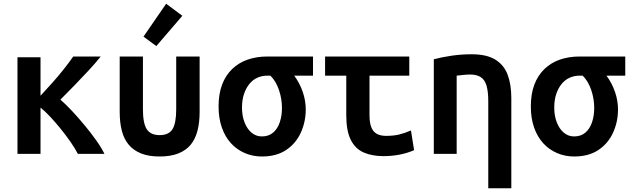

<svg xmlns="http://www.w3.org/2000/svg" viewBox="-20 -828 3400 1033"><path d="M74 0V-520H198V-313Q229 -346 261 -382Q293 -418 322.5 -455Q352 -492 374 -524H522Q494 -489 456 -448Q418 -407 379 -367Q340 -327 305 -292Q334 -267 368 -230.5Q402 -194 436 -153Q470 -112 498 -72.5Q526 -33 542 0H399Q383 -31 358.5 -66Q334 -101 306 -135.5Q278 -170 250 -200Q222 -230 198 -249V0Z M839 14Q780 14 739 -2.5Q698 -19 672.5 -49.5Q647 -80 635.5 -124.5Q624 -169 624 -226V-524H749V-240Q749 -165 769.5 -133Q790 -101 839 -101Q888 -101 908 -133Q928 -165 928 -240V-524H1054V-226Q1054 -169 1042.5 -124.5Q1031 -80 1006 -49.5Q981 -19 939.5 -2.5Q898 14 839 14ZM821 -580 752 -631 874 -808 961 -743Z M1389 14Q1340 14 1297 -4.5Q1254 -23 1222.5 -57.5Q1191 -92 1173.5 -142Q1156 -192 1156 -255Q1156 -323 1175 -373Q1194 -423 1229.5 -457Q1265 -491 1313 -507.5Q1361 -524 1419 -524H1664V-421H1563Q1593 -380 1609 -333Q1625 -286 1625 -239Q1625 -173 1598.5 -114.5Q1572 -56 1519.5 -21Q1467 14 1389 14ZM1389 -94Q1426 -94 1450 -115Q1474 -136 1485.5 -171Q1497 -206 1497 -247Q1497 -296 1481 -343.5Q1465 -391 1435 -421H1418Q1389 -421 1364 -409.5Q1339 -398 1321 -375.5Q1303 -353 1292.5 -321.5Q1282 -290 1282 -249Q1282 -205 1295.5 -170Q1309 -135 1333 -114.5Q1357 -94 1389 -94Z M2043 12Q1982 12 1937 -7.5Q1892 -27 1867.5 -75Q1843 -123 1843 -209V-421H1729V-524H2182V-421H1968V-209Q1968 -166 1978.5 -141.5Q1989 -117 2009 -107Q2029 -97 2057 -97Q2097 -97 2126.5 -104Q2156 -111 2191 -126L2208 -20Q2171 -4 2129.5 4Q2088 12 2043 12Z M2607 185V-282Q2607 -336 2597.5 -367.5Q2588 -399 2566.5 -413Q2545 -427 2510 -427Q2493 -427 2474.5 -425Q2456 -423 2437 -421V0H2314V-509Q2354 -520 2407.5 -528Q2461 -536 2518 -536Q2598 -536 2644.5 -507.5Q2691 -479 2711 -426.5Q2731 -374 2731 -299V185Z M3069 14Q3020 14 2977 -4.5Q2934 -23 2902.5 -57.5Q2871 -92 2853.5 -142Q2836 -192 2836 -255Q2836 -323 2855 -373Q2874 -423 2909.5 -457Q2945 -491 2993 -507.5Q3041 -524 3099 -524H3344V-421H3243Q3273 -380 3289 -333Q3305 -286 3305 -239Q3305 -173 3278.5 -114.5Q3252 -56 3199.5 -21Q3147 14 3069 14ZM3069 -94Q3106 -94 3130 -115Q3154 -136 3165.5 -171Q3177 -206 3177 -247Q3177 -296 3161 -343.5Q3145 -391 3115 -421H3098Q3069 -421 3044 -409.5Q3019 -398 3001 -375.5Q2983 -353 2972.5 -321.5Q2962 -290 2962 -249Q2962 -205 2975.5 -170Q2989 -135 3013 -114.5Q3037 -94 3069 -94Z"/></svg>

Font: Ubuntu Sans Mono SemiBold
Style: Regular
Weight: 600
Monospace: yes
Designer: Dalton Maag Ltd
Foundry: Dalton Maag Ltd
Version: Version 1.006